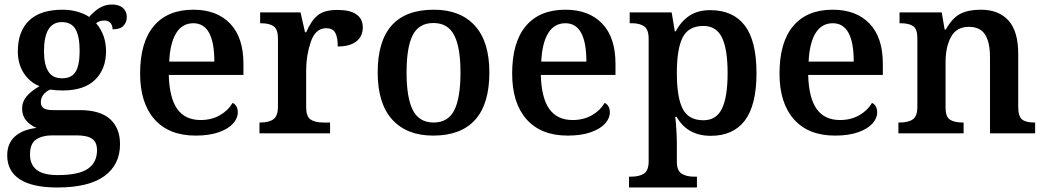

<svg xmlns="http://www.w3.org/2000/svg" viewBox="-20 -591 4635 851"><path d="M12 98Q12 44 46.5 13.5Q81 -17 142 -24Q115 -35 96.5 -56.5Q78 -78 78 -110Q78 -140 97.5 -163.5Q117 -187 155 -209Q111 -227 85 -267.5Q59 -308 59 -363Q59 -452 109 -500Q159 -548 258 -548Q292 -548 323.5 -539Q355 -530 375 -516Q398 -542 422.5 -556.5Q447 -571 476 -571Q508 -571 525 -555.5Q542 -540 542 -516Q542 -492 527 -476.5Q512 -461 479 -461Q479 -478 469.5 -489Q460 -500 443 -500Q421 -500 406 -488Q450 -437 450 -364Q450 -285 401.5 -237.5Q353 -190 258 -190Q228 -190 202 -194Q184 -186 172.5 -171.5Q161 -157 161 -138Q161 -120 173.5 -111.5Q186 -103 215 -103H333Q424 -103 468 -63Q512 -23 512 48Q512 139 442.5 189.5Q373 240 234 240Q123 240 67.5 203.5Q12 167 12 98ZM333 -365Q333 -429 315 -461Q297 -493 254 -493Q175 -493 175 -364Q175 -305 194 -274.5Q213 -244 255 -244Q298 -244 315.5 -273.5Q333 -303 333 -365ZM410 75Q410 39 388 24Q366 9 319 9H211Q168 9 140.5 27Q113 45 113 94Q113 138 142 161.5Q171 185 236 185Q329 185 369.5 157Q410 129 410 75Z M601 -265Q601 -404 662 -476Q723 -548 837 -548Q941 -548 1000 -486.5Q1059 -425 1059 -308V-259H728Q731 -156 766 -107.5Q801 -59 869 -59Q918 -59 955 -80.5Q992 -102 1011 -135Q1022 -130 1028 -119Q1034 -108 1034 -93Q1034 -67 1013 -43.5Q992 -20 950 -5Q908 10 847 10Q729 10 665 -62Q601 -134 601 -265ZM930 -318Q930 -488 837 -488Q788 -488 761 -444.5Q734 -401 730 -318Z M1130 -48H1133Q1172 -48 1192 -62.5Q1212 -77 1212 -120V-420Q1212 -461 1193 -474.5Q1174 -488 1136 -488H1133V-536H1312L1332 -448H1337Q1359 -499 1388 -523Q1417 -547 1476 -547Q1532 -547 1560 -527Q1588 -507 1588 -470Q1588 -430 1559.5 -407.5Q1531 -385 1477 -385Q1477 -427 1465.5 -446.5Q1454 -466 1426 -466Q1378 -466 1357.5 -405.5Q1337 -345 1337 -280V-115Q1337 -75 1356.5 -61.5Q1376 -48 1413 -48H1443V0H1130Z M1654 -270Q1654 -548 1903 -548Q2020 -548 2084.5 -477.5Q2149 -407 2149 -270Q2149 -130 2086 -60Q2023 10 1900 10Q1783 10 1718.5 -61Q1654 -132 1654 -270ZM2021 -270Q2021 -381 1993 -435Q1965 -489 1901 -489Q1837 -489 1809.5 -435.5Q1782 -382 1782 -270Q1782 -157 1810 -102.5Q1838 -48 1902 -48Q1966 -48 1993.5 -102.5Q2021 -157 2021 -270Z M2250 -265Q2250 -404 2311 -476Q2372 -548 2486 -548Q2590 -548 2649 -486.5Q2708 -425 2708 -308V-259H2377Q2380 -156 2415 -107.5Q2450 -59 2518 -59Q2567 -59 2604 -80.5Q2641 -102 2660 -135Q2671 -130 2677 -119Q2683 -108 2683 -93Q2683 -67 2662 -43.5Q2641 -20 2599 -5Q2557 10 2496 10Q2378 10 2314 -62Q2250 -134 2250 -265ZM2579 -318Q2579 -488 2486 -488Q2437 -488 2410 -444.5Q2383 -401 2379 -318Z M2768 192H2778Q2813 192 2834 178.5Q2855 165 2855 124V-419Q2855 -460 2835.5 -474Q2816 -488 2781 -488H2771V-536H2957L2971 -452H2975Q2999 -497 3036 -521.5Q3073 -546 3128 -546Q3229 -546 3281 -478Q3333 -410 3333 -267Q3333 -125 3281.5 -57Q3230 11 3130 11Q3027 11 2979 -73H2973Q2976 -48 2978 -14Q2980 20 2980 45V126Q2980 165 3001 178.5Q3022 192 3056 192H3069V240H2768ZM3205 -267Q3205 -373 3180 -424.5Q3155 -476 3098 -476Q3032 -476 3006 -425.5Q2980 -375 2980 -267Q2980 -159 3006 -108.5Q3032 -58 3098 -58Q3155 -58 3180 -109.5Q3205 -161 3205 -267Z M3435 -265Q3435 -404 3496 -476Q3557 -548 3671 -548Q3775 -548 3834 -486.5Q3893 -425 3893 -308V-259H3562Q3565 -156 3600 -107.5Q3635 -59 3703 -59Q3752 -59 3789 -80.5Q3826 -102 3845 -135Q3856 -130 3862 -119Q3868 -108 3868 -93Q3868 -67 3847 -43.5Q3826 -20 3784 -5Q3742 10 3681 10Q3563 10 3499 -62Q3435 -134 3435 -265ZM3764 -318Q3764 -488 3671 -488Q3622 -488 3595 -444.5Q3568 -401 3564 -318Z M3962 -48H3967Q4006 -48 4026 -62Q4046 -76 4046 -118V-422Q4046 -462 4027.5 -475Q4009 -488 3971 -488H3967V-536H4154L4167 -460H4172Q4201 -512 4237 -530Q4273 -548 4327 -548Q4407 -548 4450 -500Q4493 -452 4493 -353V-119Q4493 -76 4509.5 -62Q4526 -48 4564 -48H4568V0H4368V-336Q4368 -404 4346 -438Q4324 -472 4274 -472Q4220 -472 4195.5 -428Q4171 -384 4171 -314V-114Q4171 -74 4190 -61Q4209 -48 4247 -48H4251V0H3962Z"/></svg>

Font: Noto Serif SemiBold
Style: Regular
Weight: 600
Designer: Monotype Design Team
Foundry: Monotype Imaging Inc.
Version: Version 1.001